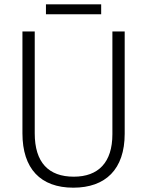

<svg xmlns="http://www.w3.org/2000/svg" viewBox="-20 -860 682 890"><path d="M449 -840H193V-794H449ZM558 -240V-714H501V-238C501 -107 436 -41 322 -41C205 -41 141 -107 141 -242V-714H84V-242C84 -78 168 10 320 10C469 10 558 -75 558 -240Z"/></svg>

Font: Noto Sans Devanagari SemiCondensed Light
Style: Regular
Weight: 300
Width: 4
Designer: Jelle Bosma - Monotype Design Team
Foundry: Monotype Imaging Inc.
Version: Version 2.004